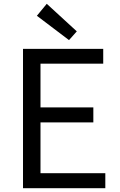

<svg xmlns="http://www.w3.org/2000/svg" viewBox="-20 -990 629 1010"><path d="M101 0V-733H523V-655H193V-425H471V-346H193V-79H534V0ZM343 -779 174 -907 226 -970 384 -825Z"/></svg>

Font: Noto Sans SC Thin
Style: Regular
Weight: 400
Version: Version 2.004-H2;hotconv 1.0.118;makeotfexe 2.5.65603